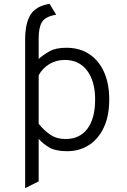

<svg xmlns="http://www.w3.org/2000/svg" viewBox="-20 -770 656 993"><path d="M110 203V-563Q110 -649.5 138 -694.2Q166 -739 236.5 -750L270.5 -694Q214.5 -684.5 197.2 -656Q180 -627.5 180 -573V-465Q205 -487.5 237 -505.2Q269 -523 323 -523Q392.5 -523 442.2 -489.8Q492 -456.5 518.5 -396.5Q545 -336.5 545 -256Q545 -170.5 517 -110.8Q489 -51 439.8 -19.5Q390.5 12 327 12Q268 12 235 -7.2Q202 -26.5 180 -52V168ZM319 -51Q392 -51 432 -104Q472 -157 472 -256Q472 -349 430.8 -404.5Q389.5 -460 315 -460Q271.5 -460 236.2 -439.2Q201 -418.5 180 -381V-130Q206.5 -96.5 239.5 -73.8Q272.5 -51 319 -51Z"/></svg>

Font: Overpass Mono Light
Style: Regular
Weight: 300
Monospace: yes
Designer: Delve Withrington, Dave Bailey
Foundry: Delve Fonts LLC
Version: Version 4.000